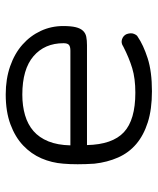

<svg xmlns="http://www.w3.org/2000/svg" viewBox="40 -503 551 671"><g transform="rotate(-90 315.5 -167.5)"><path d="M321 -423Q375 -423 419.5 -407.5Q464 -392 495 -364.5Q526 -337 543 -300.5Q560 -264 560 -222Q560 -195 556 -178.5Q552 -162 543.5 -153Q535 -144 522.5 -141.5Q510 -139 493 -139H144Q146 -50 189 -10Q232 30 327 30Q377 30 413 19Q449 8 488 -12Q501 -21 514 -16.5Q527 -12 532 0Q537 15 532.5 25.5Q528 36 523 38Q494 58 447.5 73Q401 88 332 88Q269 88 223.5 73.5Q178 59 147.5 33Q117 7 100.5 -30.5Q84 -68 79 -113Q77 -143 77 -171.5Q77 -200 79 -222Q82 -262 97.5 -298Q113 -334 142.5 -362Q172 -390 216.5 -406.5Q261 -423 321 -423ZM474 -197Q488 -197 494 -202Q500 -207 500 -221Q500 -287 454.5 -326Q409 -365 320 -365Q281 -365 248.5 -355.5Q216 -346 193 -326Q170 -306 157 -274Q144 -242 143 -197Z"/></g></svg>

Font: Cafe24 Ssurround air
Style: Light
Weight: 300
Designer: Cafe24 thkim, hmlim, mnelim, sdjeong, hskwak & 4IRTF
Foundry: Cafe24
Version: Version 1.001